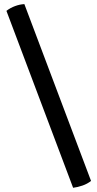

<svg xmlns="http://www.w3.org/2000/svg" viewBox="-20 -730 460 910"><path d="M326.5 160Q347.5 157.5 370.8 149.5Q394 141.5 411.5 127.5L95.5 -710.5Q74 -709.5 51.5 -701.2Q29 -693 10.5 -678.5Z"/></svg>

Font: Signika Negative Light
Style: Regular
Weight: 400
Version: Version 2.001